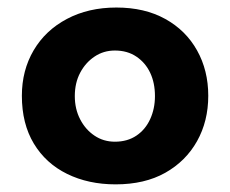

<svg xmlns="http://www.w3.org/2000/svg" viewBox="-20 -478 610 510"><path d="M38.1 -223.6Q38.1 -291 69.3 -344.2Q100.6 -397.5 157.7 -427.7Q214.8 -458 289.1 -458Q364.3 -458 418.9 -427.7Q473.6 -397.5 503.4 -344.2Q533.2 -291 533.2 -223.6Q533.2 -156.2 503.4 -103Q473.6 -49.8 418.9 -19Q364.3 11.7 287.1 11.7Q214.8 11.7 158.2 -16.1Q101.6 -43.9 69.8 -96.7Q38.1 -149.4 38.1 -223.6ZM178.7 -222.7Q178.7 -188.5 192.9 -161.1Q207 -133.8 231 -117.7Q254.9 -101.6 285.2 -101.6Q318.4 -101.6 342.3 -117.7Q366.2 -133.8 378.9 -161.6Q391.6 -189.5 391.6 -222.7Q391.6 -257.8 378.9 -284.7Q366.2 -311.5 342.3 -327.6Q318.4 -343.8 285.2 -343.8Q254.9 -343.8 231 -327.6Q207 -311.5 192.9 -284.7Q178.7 -257.8 178.7 -222.7Z"/></svg>

Font: Josefin Sans CFJ
Style: Bold
Weight: 700
Designer: Santiago Orozco
Foundry: Typemade
Version: Version 2.001